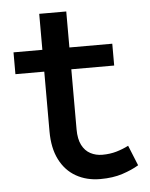

<svg xmlns="http://www.w3.org/2000/svg" viewBox="-48 -642 542 696"><g transform="rotate(-5 223.5 -294.0)"><path d="M289.3 14Q239.6 14 201.2 -7.8Q162.9 -29.6 141.8 -71.6Q120.6 -113.5 120.6 -174.2V-602H219V-172.9Q219 -137.7 230.3 -115.7Q241.6 -93.6 261.1 -83.4Q280.6 -73.1 304.1 -73.1Q332.2 -73.1 355.9 -80Q379.5 -86.9 400 -97.5L429.9 -23.9Q405.2 -8.9 370.4 2.5Q335.5 14 289.3 14ZM15.6 -391.6V-471H375V-391.6Z"/></g></svg>

Font: BioRhyme ExtraBold
Style: Regular
Weight: 800
Designer: Aoife Mooney
Foundry: Aoife Mooney Type
Version: Version 1.600;gftools[0.9.33]